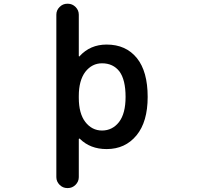

<svg xmlns="http://www.w3.org/2000/svg" viewBox="-20 -793 1040 1010"><path d="M334 196.3Q310.5 196.3 293.5 179.2Q276.4 162.1 276.4 138.7V-715.8Q276.4 -739.3 293.5 -756.3Q310.5 -773.4 334 -773.4H336.9Q360.4 -773.4 377.4 -756.3Q394.5 -739.3 394.5 -715.8V-499Q394.5 -497.1 396 -496.1Q397.5 -495.1 398.4 -497.1Q454.1 -558.6 541 -558.6Q642.6 -558.6 700.2 -487.3Q756.8 -417 756.8 -283.2Q756.8 -152.3 698.2 -81.1Q638.7 -8.8 541 -8.8Q454.1 -8.8 399.4 -63.5Q397.5 -64.5 396 -63.5Q394.5 -62.5 394.5 -60.5V138.7Q394.5 162.1 377.4 179.2Q360.4 196.3 336.9 196.3ZM516.6 -460Q463.9 -460 428.7 -415Q394.5 -369.1 394.5 -288.1V-278.3Q394.5 -196.3 428.7 -151.4Q463.9 -106.4 516.6 -106.4Q571.3 -106.4 606.4 -151.4Q640.6 -196.3 640.6 -283.2Q640.6 -373 608.4 -417Q575.2 -460 516.6 -460Z"/></svg>

Font: Rounded Mgen+ 1m medium
Style: Regular
Weight: 500
Designer: [Source Han Sans]
Ryoko NISHIZUKA  (kana & ideographs); Paul D. Hunt (Latin, Greek & Cyrillic); Wenlong ZHANG  (bopomofo
Version: Version 1.059.20150602